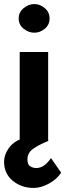

<svg xmlns="http://www.w3.org/2000/svg" viewBox="-25 -693 335 945"><path d="M141 232Q80 232 37.5 196.5Q-5 161 -5 103Q-5 70 17 38Q39 6 80 -10H188L214 0Q167 19 138.5 39Q110 59 110 92Q110 117 123.5 125.5Q137 134 154 134Q193 134 226 85L276 157Q254 190 215 211Q176 232 141 232ZM72 -437H212V0H72ZM67 -602Q67 -633 91.5 -653Q116 -673 144 -673Q172 -673 195.5 -653Q219 -633 219 -602Q219 -571 195.5 -551.5Q172 -532 144 -532Q116 -532 91.5 -551.5Q67 -571 67 -602Z"/></svg>

Font: Reem Kufi Fun
Style: Bold
Weight: 700
Designer: Khaled Hosny
Version: Version 1.005